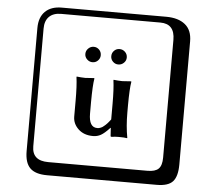

<svg xmlns="http://www.w3.org/2000/svg" viewBox="-62 -822 1223 1102"><g transform="rotate(5 550.0 -271.0)"><path d="M556.6 -501Q556.6 -520 569.6 -533Q582.5 -545.9 600.8 -545.9Q619.1 -545.9 632.6 -533Q646 -520 646 -501Q646 -482.9 632.6 -470Q619.1 -457 600.8 -457Q582.5 -457 569.6 -470Q556.6 -482.9 556.6 -501ZM407.2 -501Q407.2 -519.5 420.7 -532.7Q434.1 -545.9 452.1 -545.9Q470.2 -545.9 483.2 -533Q496.1 -520 496.1 -501Q496.1 -482.9 483.2 -470Q470.2 -457 452.1 -457Q434.1 -457 420.7 -470Q407.2 -482.9 407.2 -501ZM587.9 -90.8Q557.1 -57.6 536.6 -46.4Q516.1 -35.2 492.2 -35.2Q439 -35.2 407 -65.7Q375 -96.2 375 -137.2V-230Q375 -314.9 368.2 -363.8L369.1 -367.2Q394 -364.3 418.9 -363.8L470.2 -367.2L471.2 -363.8Q464.4 -324.7 463.9 -230V-162.1Q463.9 -83 512.2 -83Q517.1 -83 522.5 -84Q527.8 -85 533 -87.4Q538.1 -89.8 542 -92Q545.9 -94.2 551 -99.1Q556.2 -104 559.1 -106Q562 -107.9 567.6 -114.5Q573.2 -121.1 574.7 -122.6Q576.2 -124 581.5 -131.1Q586.9 -138.2 587.9 -139.2V-230Q587.9 -314.9 581.1 -363.8L582 -367.2Q606.9 -364.3 631.8 -363.8L683.1 -367.2L684.1 -363.8Q677.2 -324.7 676.8 -230V-187Q676.8 -106.9 689 -43L688 -40Q672.9 -43 640.1 -43Q615.2 -43 600.1 -40Q593.3 -40 592.8 -43L589.8 -90.8ZM249 -717.8Q204.1 -717.8 179.9 -693.8Q155.8 -669.9 155.8 -625V53.2Q155.8 136.2 249 136.2H820.8Q865.7 136.2 884.8 117.2Q903.8 98.1 903.8 53.2V-625Q903.8 -717.8 820.8 -717.8ZM1000 84Q1000 152.8 973.4 182.4Q946.8 211.9 880.9 211.9H249Q181.2 211.9 150.6 181.4Q120.1 150.9 120.1 84V-625Q120.1 -687 154.1 -720.5Q188 -753.9 249 -753.9H851.1Q920.9 -753.9 960.4 -721.9Q1000 -689.9 1000 -625Z"/></g></svg>

Font: Linux Biolinum Keyboard O
Style: Regular
Weight: 700
Designer: Philipp H. Poll
Foundry: Philipp H. Poll
Version: Version 0.6.1